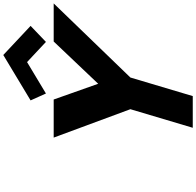

<svg xmlns="http://www.w3.org/2000/svg" viewBox="-32 -1132 1164 1139"><g transform="rotate(-90 549.5 -562.0)"><path d="M523.9 -962 564.8 -871 751.2 -983 870.8 -871 965.9 -962 793.2 -1124ZM303.2 -825 471.7 -370 361.5 0H549.5L659.7 -370L1099.2 -825H873.2L622.5 -561L529.2 -825Z"/></g></svg>

Font: Hussar
Style: BdOblThree
Weight: 700
Foundry: Cannot Into Space Fonts
Version: Version 2.00